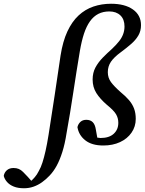

<svg xmlns="http://www.w3.org/2000/svg" viewBox="-186 -763 773 1024"><path d="M-58 241Q-90 241 -112.5 232Q-135 223 -148.5 207.5Q-162 192 -166 175Q-163 157 -149.5 145Q-136 133 -114 133Q-98 133 -86 138Q-74 143 -63 154Q-52 165 -38 180L-15 206L-32 204H-15L-24 206Q-12 195 -0.5 182Q11 169 21 149Q32 130 40.5 103.5Q49 77 57 41.5Q65 6 73 -44Q90 -149 105.5 -254.5Q121 -360 137 -467Q149 -543 173.5 -595.5Q198 -648 233 -680.5Q268 -713 312 -728Q356 -743 406 -743Q480 -743 523 -712.5Q566 -682 566 -629Q566 -598 552 -574Q538 -550 514 -529Q490 -508 459 -485Q422 -458 405.5 -433.5Q389 -409 389 -378Q389 -348 406 -325Q423 -302 457 -272Q484 -250 502 -229Q520 -208 529 -184Q538 -160 538 -129Q538 -88 515.5 -55.5Q493 -23 454 -5Q415 13 365 13Q304 13 269 -14.5Q234 -42 227 -85Q231 -102 243 -113Q255 -124 274 -124Q296 -124 308.5 -111.5Q321 -99 325 -73L336 -11L298 -36Q313 -32 324.5 -30Q336 -28 350 -27Q396 -27 420.5 -49.5Q445 -72 445 -108Q445 -133 433 -153.5Q421 -174 384 -204Q348 -235 328 -266.5Q308 -298 308 -339Q308 -375 323 -403Q338 -431 362 -455.5Q386 -480 412 -503Q435 -525 449.5 -543.5Q464 -562 471 -581.5Q478 -601 478 -622Q478 -660 456 -681Q434 -702 397 -702Q364 -702 338.5 -689Q313 -676 294 -649.5Q275 -623 262 -583.5Q249 -544 240 -491Q222 -384 205 -271Q188 -158 169 -53Q160 5 146.5 47.5Q133 90 116.5 120.5Q100 151 78 174Q59 194 38 209Q17 224 -7 232.5Q-31 241 -58 241Z"/></svg>

Font: Source Serif 4 Medium
Style: Italic
Weight: 500
Italic angle: -12°
Designer: Frank Grießhammer
Foundry: Adobe Systems Incorporated
Version: Version 4.004;hotconv 1.0.116;makeotfexe 2.5.65601